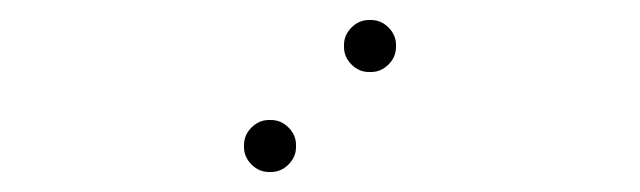

<svg xmlns="http://www.w3.org/2000/svg" viewBox="-20 4 640 192"><path d="M349 24Q339 24 331.5 31.5Q324 39 324 49V51Q324 61 331.5 68.5Q339 76 349 76H351Q361 76 368.5 68.5Q376 61 376 51V49Q376 39 368.5 31.5Q361 24 351 24ZM249 124Q239 124 231.5 131.5Q224 139 224 149V151Q224 161 231.5 168.5Q239 176 249 176H251Q261 176 268.5 168.5Q276 161 276 151V149Q276 139 268.5 131.5Q261 124 251 124Z"/></svg>

Font: Doto Rounded
Style: Regular
Weight: 400
Monospace: yes
Version: Version 1.000